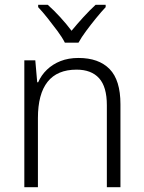

<svg xmlns="http://www.w3.org/2000/svg" viewBox="-20 -785 602 805"><path d="M309 -542Q394 -542 439.5 -495.5Q485 -449 485 -348V0H428V-344Q428 -421 395.5 -457Q363 -493 301 -493Q220 -493 179.5 -442Q139 -391 139 -290V0H82V-532H128L136 -440H140Q153 -470 177 -493Q201 -516 234 -529Q267 -542 309 -542ZM423 -755Q405 -736 383 -709Q361 -682 341 -655Q321 -628 309 -606H252Q241 -628 221 -655Q201 -682 179.5 -709Q158 -736 140 -755V-765H180Q206 -742 232.5 -713Q259 -684 280 -656Q303 -684 329.5 -713Q356 -742 381 -765H423Z"/></svg>

Font: Noto Sans Display Light
Style: Regular
Weight: 300
Designer: Monotype Design Team
Foundry: Monotype Imaging Inc.
Version: Version 2.003